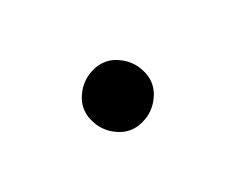

<svg xmlns="http://www.w3.org/2000/svg" viewBox="-31 -396 162 132"><g transform="rotate(-20 50.0 -330.0)"><path d="M25 -330Q25 -324 28.5 -318Q32 -312 38 -308.5Q44 -305 50 -305Q56 -305 62 -308.5Q68 -312 71.5 -318Q75 -324 75 -330Q75 -336 71.5 -342Q68 -348 62 -351.5Q56 -355 50 -355Q44 -355 38 -351.5Q32 -348 28.5 -342Q25 -336 25 -330Z"/></g></svg>

Font: Linefont ExtraLight
Style: Regular
Weight: 250
Monospace: yes
Version: Version 3.002;gftools[0.9.33]